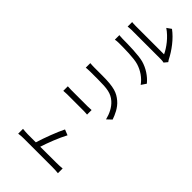

<svg xmlns="http://www.w3.org/2000/svg" viewBox="123 -1744 2754 2754"><g transform="rotate(-45 1500.0 -366.5)"><path d="M847 -342C741 -395 552 -467 420 -507V-670C420 -700 424 -743 427 -774H329C335 -743 337 -698 337 -670V-88C337 -51 335 -2 331 30H427C423 -3 421 -56 421 -88L420 -418C531 -383 704 -316 813 -257Z M1221 -751C1223 -732 1225 -697 1225 -679V-346C1225 -316 1222 -284 1221 -269H1313C1311 -287 1310 -320 1310 -345V-679C1310 -703 1311 -732 1313 -751ZM1684 -758C1686 -734 1689 -705 1689 -672V-514C1689 -325 1677 -244 1605 -161C1543 -91 1457 -51 1365 -28L1430 41C1503 16 1603 -27 1668 -105C1740 -191 1772 -270 1772 -510V-672C1772 -705 1774 -734 1776 -758Z M2141 24C2225 -45 2289 -143 2319 -250C2346 -350 2350 -564 2350 -675C2350 -705 2354 -735 2355 -747H2263C2267 -726 2270 -704 2270 -674C2270 -563 2269 -364 2240 -272C2210 -175 2150 -86 2066 -26ZM2577 23C2587 15 2596 8 2611 0C2727 -58 2866 -160 2952 -277L2904 -345C2828 -232 2705 -141 2613 -99V-676C2613 -714 2616 -742 2617 -750H2525C2526 -742 2531 -714 2531 -676V-77C2531 -57 2528 -37 2524 -21Z"/></g></svg>

Font: Noto Sans Mono CJK JP Regular
Style: Regular
Weight: 400
Designer: Ryoko NISHIZUKA (kana & ideographs); Paul D. Hunt (Latin, Greek & Cyrillic); Wenlong ZHANG (bopomofo); Sandoll Communica
Foundry: Adobe Systems Incorporated
Version: Version 1.004;PS 1.004;hotconv 1.0.82;makeotf.lib2.5.63406